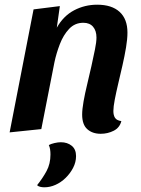

<svg xmlns="http://www.w3.org/2000/svg" viewBox="-20 -550 602 818"><path d="M409 20Q374 20 352 0.5Q330 -19 330 -62Q330 -84 336 -118Q342 -152 351.5 -191Q361 -230 369.5 -268.5Q378 -307 384.5 -339Q391 -371 391 -390Q391 -419 376.5 -436Q362 -453 335 -453Q299 -453 274.5 -427Q250 -401 235 -362Q220 -323 212 -285L156 0L21 14L123 -510L235 -524L222 -432Q250 -482 295.5 -506Q341 -530 394 -530Q456 -530 489.5 -499.5Q523 -469 523 -411Q523 -384 517 -348Q511 -312 502 -272.5Q493 -233 484 -195Q475 -157 469 -126Q463 -95 463 -77Q463 -59 470 -48Q477 -37 497 -34Q490 -6 464.5 7Q439 20 409 20ZM169 248Q160 248 151.5 246Q143 244 138 239Q162 209 178.5 178.5Q195 148 195 108Q195 97 193.5 87Q192 77 188 68Q197 63 212 59.5Q227 56 239 56Q267 56 285.5 71Q304 86 304 115Q304 141 291.5 165Q279 189 259.5 208Q240 227 216.5 237.5Q193 248 169 248Z"/></svg>

Font: Sansita Swashed Light Medium
Style: Regular
Weight: 500
Version: Version 1.003